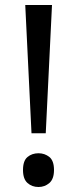

<svg xmlns="http://www.w3.org/2000/svg" viewBox="-20 -734 309 768"><path d="M163 -201H106L81 -714H188ZM72 -54Q72 -91 90 -106Q108 -121 134 -121Q159 -121 177.5 -106Q196 -91 196 -54Q196 -18 177.5 -2Q159 14 134 14Q108 14 90 -2Q72 -18 72 -54Z"/></svg>

Font: Noto Sans Siddham
Style: Regular
Weight: 400
Designer: Monotype Design Team
Foundry: Monotype Imaging Inc.
Version: Version 2.004; ttfautohint (v1.8.4.7-5d5b)